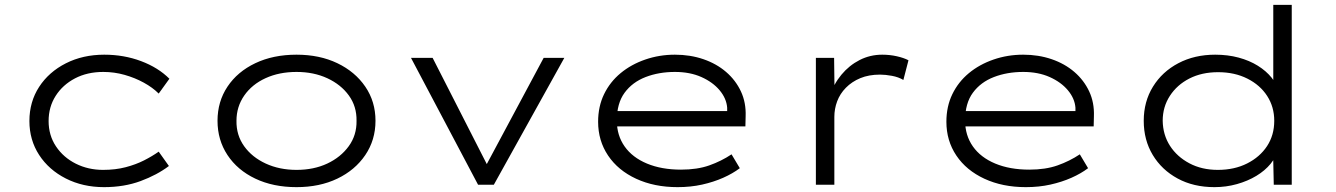

<svg xmlns="http://www.w3.org/2000/svg" viewBox="-20 -760 5497 790"><path d="M408 10Q321 10 251 -25.5Q181 -61 141 -122.5Q101 -184 101 -262Q101 -341 141 -402.5Q181 -464 251 -499.5Q321 -535 409 -535Q490 -535 560.5 -508.5Q631 -482 677 -436L633 -375Q608 -400 571.5 -420Q535 -440 492.5 -452Q450 -464 405 -464Q339 -464 288.5 -437.5Q238 -411 209 -365.5Q180 -320 180 -262Q180 -203 210.5 -157.5Q241 -112 292 -86.5Q343 -61 404 -61Q455 -61 497 -72Q539 -83 572.5 -100Q606 -117 633 -136L675 -77Q626 -40 558.5 -15Q491 10 408 10Z M1200 10Q1104 10 1030.5 -25Q957 -60 916 -122Q875 -184 875 -263Q875 -342 916 -403.5Q957 -465 1030.5 -500Q1104 -535 1200 -535Q1295 -535 1368 -500Q1441 -465 1483 -403.5Q1525 -342 1525 -263Q1525 -184 1483 -122Q1441 -60 1368 -25Q1295 10 1200 10ZM1200 -61Q1271 -61 1326.5 -87Q1382 -113 1415 -158.5Q1448 -204 1447 -263Q1448 -322 1415.5 -367Q1383 -412 1327 -438Q1271 -464 1200 -464Q1129 -464 1073 -438.5Q1017 -413 985 -367Q953 -321 953 -263Q952 -204 984.5 -158.5Q1017 -113 1073.5 -87Q1130 -61 1200 -61Z M1947 0 1671 -522H1760L1991 -69L1968 -57L2217 -522H2302L2012 0Z M2768 10Q2672 10 2597.5 -24.5Q2523 -59 2482 -120Q2441 -181 2441 -259Q2441 -322 2465.5 -372.5Q2490 -423 2533.5 -459Q2577 -495 2635 -515Q2693 -535 2757 -535Q2820 -535 2874 -516.5Q2928 -498 2967.5 -464Q3007 -430 3028.5 -384Q3050 -338 3048 -282L3047 -240H2506L2495 -303H2990L2972 -293V-317Q2969 -355 2941 -388.5Q2913 -422 2866 -443Q2819 -464 2757 -464Q2691 -464 2636.5 -443Q2582 -422 2550 -378.5Q2518 -335 2518 -264Q2518 -203 2550 -157.5Q2582 -112 2642 -87Q2702 -62 2782 -62Q2849 -62 2898.5 -79.5Q2948 -97 2990 -125L3024 -68Q2995 -46 2955.5 -28.5Q2916 -11 2869 -0.5Q2822 10 2768 10Z M3337 0V-522H3412L3414 -364L3395 -366Q3410 -414 3442 -452.5Q3474 -491 3517 -513Q3560 -535 3610 -535Q3641 -535 3670 -528.5Q3699 -522 3718 -512L3697 -431Q3677 -443 3650 -448Q3623 -453 3601 -453Q3555 -453 3520 -438.5Q3485 -424 3460.5 -399Q3436 -374 3424.5 -343Q3413 -312 3413 -279V0Z M4201 10Q4105 10 4030.5 -24.5Q3956 -59 3915 -120Q3874 -181 3874 -259Q3874 -322 3898.5 -372.5Q3923 -423 3966.5 -459Q4010 -495 4068 -515Q4126 -535 4190 -535Q4253 -535 4307 -516.5Q4361 -498 4400.5 -464Q4440 -430 4461.5 -384Q4483 -338 4481 -282L4480 -240H3939L3928 -303H4423L4405 -293V-317Q4402 -355 4374 -388.5Q4346 -422 4299 -443Q4252 -464 4190 -464Q4124 -464 4069.5 -443Q4015 -422 3983 -378.5Q3951 -335 3951 -264Q3951 -203 3983 -157.5Q4015 -112 4075 -87Q4135 -62 4215 -62Q4282 -62 4331.5 -79.5Q4381 -97 4423 -125L4457 -68Q4428 -46 4388.5 -28.5Q4349 -11 4302 -0.5Q4255 10 4201 10Z M4977 10Q4891 10 4825.5 -25.5Q4760 -61 4723 -122.5Q4686 -184 4686 -263Q4686 -342 4724 -403.5Q4762 -465 4828.5 -500Q4895 -535 4980 -535Q5032 -535 5076.5 -523Q5121 -511 5155.5 -489.5Q5190 -468 5212.5 -440Q5235 -412 5244 -379L5219 -386V-740H5295V0H5221L5218 -142L5238 -146Q5231 -114 5208 -86Q5185 -58 5149.5 -36.5Q5114 -15 5069.5 -2.5Q5025 10 4977 10ZM4991 -61Q5059 -61 5111.5 -87.5Q5164 -114 5193.5 -159Q5223 -204 5223 -263Q5223 -320 5194 -365Q5165 -410 5112.5 -436.5Q5060 -463 4992 -463Q4925 -463 4874 -437Q4823 -411 4793.5 -365.5Q4764 -320 4764 -263Q4765 -205 4794 -160Q4823 -115 4874 -88Q4925 -61 4991 -61Z"/></svg>

Font: Lexend Peta Light
Style: Regular
Weight: 300
Version: Version 1.007